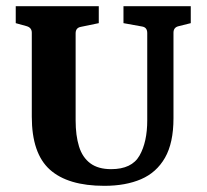

<svg xmlns="http://www.w3.org/2000/svg" viewBox="-20 -593 669 622"><path d="M598 -573V-518L558 -508Q542 -504 542 -487V-210Q542 -130 514.5 -82Q487 -34 437 -12.5Q387 9 318 9Q200 9 141.5 -43.5Q83 -96 83 -215V-487Q83 -503 67 -508L31 -518V-573H300V-518L242 -506Q225 -503 225 -485V-203Q225 -154 236 -118.5Q247 -83 272.5 -64Q298 -45 340 -45Q407 -45 432 -89Q457 -133 457 -203V-486Q457 -504 441 -507L380 -518V-573Z"/></svg>

Font: Yrsa
Style: Bold
Weight: 700
Version: Version 2.004